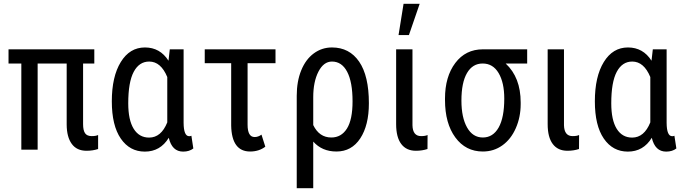

<svg xmlns="http://www.w3.org/2000/svg" viewBox="-20 -788 3598 1011"><path d="M476.6 -453.6H417.5V-134.3Q417.5 -102.1 427.7 -86.7Q438 -71.3 462.9 -71.3Q484.9 -71.3 496.6 -77.1V-3.4Q468.8 5.9 435.5 5.9Q384.3 5.9 357.9 -30.3Q331.5 -66.4 331.1 -131.8V-453.6H178.2V0H92.3V-453.6H24.9V-528.3H476.6Z M655.3 -244.1Q655.3 -155.8 684.1 -109.6Q712.9 -63.5 765.1 -63.5Q828.6 -63.5 860.8 -143.6V-382.3Q827.1 -463.9 765.6 -463.9Q712.9 -463.9 684.1 -409.7Q655.3 -355.5 655.3 -244.1ZM946.8 -528.3V-141.1Q947.3 -70.8 976.1 -70.8Q982.9 -70.8 987.8 -73.2L998 -6.3Q977.1 10.3 944.3 10.3Q885.7 10.3 868.7 -62.5Q824.2 10.3 742.7 10.3Q663.1 10.3 616 -58.3Q568.8 -127 568.8 -254.4Q568.8 -384.8 616 -461.4Q663.1 -538.1 743.2 -538.1Q822.8 -538.1 867.2 -468.3L874 -528.3Z M1430.7 -455.1H1283.7V-131.3Q1283.7 -66.4 1320.8 -66.4Q1339.8 -66.4 1356.9 -79.1L1377 -15.6Q1343.8 9.8 1296.9 9.8Q1200.2 9.8 1197.3 -126.5V-455.1H1058.1V-528.3H1430.7Z M1629.4 -129.4Q1661.1 -64 1724.6 -64Q1777.3 -64 1806.9 -111.1Q1836.4 -158.2 1836.4 -254.4Q1836.4 -356 1808.1 -409.9Q1779.8 -463.9 1728 -463.9Q1684.1 -463.9 1656.7 -410.6Q1629.4 -357.4 1629.4 -275.9ZM1728 -538.1Q1819.8 -538.1 1871.1 -463.4Q1922.4 -388.7 1922.4 -244.1Q1922.4 -128.4 1877 -59.3Q1831.5 9.8 1751.5 9.8Q1675.8 9.8 1629.4 -42.5V203.1H1542.5V-283.7Q1542.5 -359.9 1566.2 -417.7Q1589.8 -475.6 1632.3 -506.8Q1674.8 -538.1 1728 -538.1Z M2151.9 -528.3V-128.4Q2153.3 -71.3 2197.3 -71.3Q2219.7 -71.3 2231.4 -77.1L2231 -3.4Q2203.1 5.9 2169.9 5.9Q2119.6 5.9 2092.8 -29.8Q2065.9 -65.4 2065.9 -134.3V-528.3ZM2105 -768.1H2189.9L2133.3 -603.5H2078.6Z M2409.7 -258.3Q2409.7 -169.4 2439.5 -116.7Q2469.2 -64 2522.5 -64Q2575.7 -64 2605.5 -116.2Q2635.3 -168.5 2635.3 -269Q2635.3 -353 2605.5 -403.3Q2575.7 -453.6 2521.5 -453.6Q2468.3 -453.6 2439 -403.3Q2409.7 -353 2409.7 -258.3ZM2755.9 -453.6H2642.6Q2721.7 -380.4 2721.7 -248.5V-239.7Q2721.7 -171.4 2696 -113Q2670.4 -54.7 2625.2 -22.5Q2580.1 9.8 2522.5 9.8Q2432.1 9.8 2377.7 -64.2Q2323.2 -138.2 2323.2 -261.7V-269Q2323.2 -384.3 2377.4 -456.3Q2431.6 -528.3 2522.9 -528.3H2755.9Z M2949.7 -528.3V-128.4Q2951.2 -71.3 2995.1 -71.3Q3017.6 -71.3 3029.3 -77.1L3028.8 -3.4Q3001 5.9 2967.8 5.9Q2917.5 5.9 2890.6 -29.8Q2863.8 -65.4 2863.8 -134.3V-528.3Z M3198.7 -244.1Q3198.7 -155.8 3227.5 -109.6Q3256.3 -63.5 3308.6 -63.5Q3372.1 -63.5 3404.3 -143.6V-382.3Q3370.6 -463.9 3309.1 -463.9Q3256.3 -463.9 3227.5 -409.7Q3198.7 -355.5 3198.7 -244.1ZM3490.2 -528.3V-141.1Q3490.7 -70.8 3519.5 -70.8Q3526.4 -70.8 3531.2 -73.2L3541.5 -6.3Q3520.5 10.3 3487.8 10.3Q3429.2 10.3 3412.1 -62.5Q3367.7 10.3 3286.1 10.3Q3206.5 10.3 3159.4 -58.3Q3112.3 -127 3112.3 -254.4Q3112.3 -384.8 3159.4 -461.4Q3206.5 -538.1 3286.6 -538.1Q3366.2 -538.1 3410.6 -468.3L3417.5 -528.3Z"/></svg>

Font: MAUL Condensed
Style: Condensed Regular
Weight: 400
Designer: MAUL
Version: Version 1.0; 2020; ttfautohint (v1.8.3)